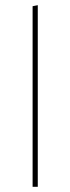

<svg xmlns="http://www.w3.org/2000/svg" viewBox="-20 -722 272 742"><path d="M126 -702V0H106V-698Z"/></svg>

Font: Alegreya Sans Thin
Style: Regular
Weight: 100
Designer: Juan Pablo del Peral
Foundry: Huerta Tipografica
Version: Version 2.007